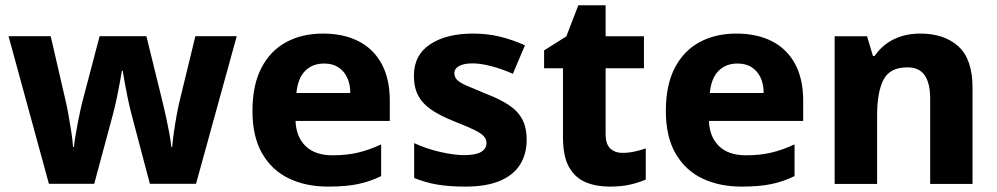

<svg xmlns="http://www.w3.org/2000/svg" viewBox="-20 -682 3696 712"><path d="M466.7 -261.9Q460.1 -287.9 453.6 -318.8Q447.1 -349.6 442.3 -377Q437.4 -404.4 435.1 -419.4H431.8Q429.8 -404.4 424.6 -376.7Q419.5 -349 412.8 -317.2Q406.1 -285.5 398.5 -256.8L329.4 -0.3H161.4L11.7 -547.8H168L222.5 -311.7Q228.5 -286.7 234.1 -255.2Q239.8 -223.7 244.6 -192.4Q249.4 -161.2 250.8 -136.8H254.1Q255.7 -154.2 259.7 -177.6Q263.7 -201 268.2 -225Q272.7 -249.1 277.2 -269.1Q281.7 -289.1 284 -299L349.4 -547.8H522.9L584.5 -297Q589.5 -276.7 595.7 -248.3Q601.8 -220 607.5 -190.4Q613.2 -160.9 615.2 -137.2H618.5Q620.5 -160.9 625 -192.5Q629.5 -224 635.3 -255.9Q641.1 -287.7 647.1 -311.7L704.5 -547.8H857.9L706.9 -0.3H535.8Z M1177.5 -557.5Q1254.6 -557.5 1310.2 -528.8Q1365.7 -500.2 1395.6 -444.6Q1425.5 -389.1 1425.5 -308V-233.5H1076Q1078 -174.8 1113 -140.5Q1148.1 -106.1 1213.3 -106.1Q1265 -106.1 1306.8 -115.9Q1348.7 -125.8 1393.4 -146.5V-29Q1353 -9 1308 0.5Q1262.9 10 1196.5 10Q1115.1 10 1051.9 -20Q988.7 -50 952.4 -112.5Q916.2 -175 916.2 -270.1Q916.2 -366.2 949.1 -429.8Q982 -493.5 1040.9 -525.5Q1099.8 -557.5 1177.5 -557.5ZM1181.9 -446.4Q1138.4 -446.4 1111.4 -419Q1084.3 -391.7 1079.3 -337.2H1278.9Q1278.9 -369 1267.9 -393.3Q1256.9 -417.5 1235.5 -431.9Q1214.1 -446.4 1181.9 -446.4Z M1933 -162.8Q1933 -110.8 1908.7 -71.8Q1884.3 -32.7 1834 -11.4Q1783.6 10 1705.5 10Q1647.5 10 1602.9 2.7Q1558.4 -4.6 1515.9 -22V-151.2Q1562.1 -129.8 1613.3 -118.3Q1664.5 -106.8 1700.8 -106.8Q1744.2 -106.8 1764.1 -118.6Q1784 -130.3 1784 -151.5Q1784 -166.1 1773.6 -177.3Q1763.3 -188.6 1736.8 -201.3Q1710.3 -213.9 1661.4 -233.2Q1613.4 -252.5 1580.8 -274.2Q1548.2 -295.9 1531.6 -326.3Q1514.9 -356.6 1514.9 -401.3Q1514.9 -478.1 1575.2 -517.8Q1635.4 -557.5 1734.1 -557.5Q1787.2 -557.5 1833.4 -546.3Q1879.6 -535.1 1926.7 -514L1881.9 -408.3Q1843.2 -425.7 1802.8 -436.4Q1762.4 -447 1732.8 -447Q1700.4 -447 1682.7 -437.3Q1665 -427.5 1665 -410.3Q1665 -396.4 1674.9 -386Q1684.9 -375.5 1711 -364.1Q1737.2 -352.6 1784.8 -333.3Q1833.8 -314.3 1866.7 -292.6Q1899.7 -270.9 1916.3 -240.4Q1933 -209.9 1933 -162.8Z M2288.2 -115.2Q2312.2 -115.2 2333.6 -120.1Q2354.9 -124.9 2374.7 -131.6V-16.1Q2349.2 -5.1 2317.1 2.5Q2285.1 10 2240.8 10Q2190.8 10 2151.9 -6.2Q2113 -22.4 2090.3 -62.1Q2067.7 -101.8 2067.7 -173.5V-428.9H1997.7V-495.2L2080.1 -547L2124.6 -662.4H2225.8V-547.5H2368V-428.9H2225.8V-182.9Q2225.8 -148.8 2242.5 -132Q2259.3 -115.2 2288.2 -115.2Z M2710.5 -557.5Q2787.6 -557.5 2843.2 -528.8Q2898.7 -500.2 2928.6 -444.6Q2958.5 -389.1 2958.5 -308V-233.5H2609Q2611 -174.8 2646 -140.5Q2681.1 -106.1 2746.3 -106.1Q2798 -106.1 2839.8 -115.9Q2881.7 -125.8 2926.4 -146.5V-29Q2886 -9 2841 0.5Q2795.9 10 2729.5 10Q2648.1 10 2584.9 -20Q2521.7 -50 2485.4 -112.5Q2449.2 -175 2449.2 -270.1Q2449.2 -366.2 2482.1 -429.8Q2515 -493.5 2573.9 -525.5Q2632.8 -557.5 2710.5 -557.5ZM2714.9 -446.4Q2671.4 -446.4 2644.4 -419Q2617.3 -391.7 2612.3 -337.2H2811.9Q2811.9 -369 2800.9 -393.3Q2789.9 -417.5 2768.5 -431.9Q2747.1 -446.4 2714.9 -446.4Z M3392.5 -557.5Q3481.8 -557.5 3534.1 -510Q3586.5 -462.5 3586.5 -356.3V0H3429.4V-315.4Q3429.4 -373.6 3409 -402.9Q3388.7 -432.2 3345.1 -432.2Q3279.7 -432.2 3256.2 -386.2Q3232.6 -340.2 3232.6 -253.7V0H3075.2V-547.5H3195.2L3217.2 -474.5H3223.5Q3241.5 -501.1 3266.7 -519.6Q3291.8 -538.1 3323.5 -547.8Q3355.1 -557.5 3392.5 -557.5Z"/></svg>

Font: Noto Sans Oriya
Style: Regular
Weight: 400
Designer: Amélie Bonet and Sol Matas
Foundry: Google LLC
Version: Version 2.006